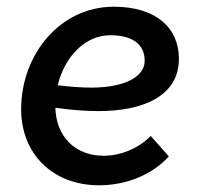

<svg xmlns="http://www.w3.org/2000/svg" viewBox="-20 -545 598 572"><path d="M275 7C356 7 433 -24 483 -79L429 -140C396 -106 344 -81 289 -81C203 -81 147 -139 145 -224C188 -218 231 -214 273 -214C407 -214 513 -259 513 -370C513 -461 446 -525 319 -525C160 -525 43 -384 43 -219C43 -87 137 7 275 7ZM152 -291C173 -378 235 -440 308 -440C380 -440 411 -409 411 -364C411 -313 345 -284 252 -284C219 -284 185 -287 152 -291Z"/></svg>

Font: Fixel Text 20240404 Medium
Style: Italic
Weight: 500
Width: 4
Italic angle: -10°
Designer: AlfaBravo + MacPaw
Foundry: Kyrylo Tkachov, Marchela Mozhyna, Serhii Makarenko, Maria Weinstein, Zakhar Kryvoshyya
Version: Version 1.211;Glyphs 3.2 (3225)